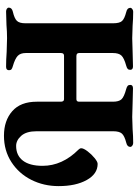

<svg xmlns="http://www.w3.org/2000/svg" viewBox="122 -818 709 994"><g transform="rotate(90 477.0 -320.5)"><path d="M506 -156V-280Q506 -297 493 -297H268Q254 -297 254 -281V-99Q254 -71 269 -57Q284 -43 322 -32Q333 -29 338 -25Q343 -21 343 -12Q343 3 325 3Q289 3 248 0Q196 -2 177 -2Q144 -2 108 1Q60 3 39 3Q31 3 25 -1Q19 -5 19 -11Q19 -27 40 -32Q75 -40 87.5 -53Q100 -66 100 -97V-551Q100 -584 88.5 -597Q77 -610 42 -619Q20 -624 20 -640Q20 -646 26.5 -650.5Q33 -655 40 -655Q77 -655 113 -652Q159 -650 177 -650Q194 -650 246 -652Q300 -654 323 -654Q341 -654 341 -640Q341 -631 336 -626.5Q331 -622 320 -619Q280 -608 267 -594Q254 -580 254 -550V-375Q254 -361 270 -361H493Q506 -361 506 -375V-550Q506 -581 493.5 -594.5Q481 -608 440 -619Q429 -622 424 -626.5Q419 -631 419 -640Q419 -654 437 -654Q460 -654 514 -652Q566 -650 585 -650Q604 -650 648 -652Q684 -655 720 -655Q727 -655 733.5 -650.5Q740 -646 740 -640Q740 -624 718 -619Q683 -610 671 -596.5Q659 -583 659 -551V-155Q659 -102 682.5 -75.5Q706 -49 735 -49Q784 -49 811 -84Q838 -119 838 -186Q838 -288 754 -372Q747 -379 747 -386Q747 -398 762.5 -418.5Q778 -439 797.5 -455Q817 -471 828 -471Q880 -471 911.5 -414.5Q943 -358 943 -269Q943 -192 910.5 -127.5Q878 -63 818.5 -24.5Q759 14 682 14Q604 14 555 -29Q506 -72 506 -156Z"/></g></svg>

Font: EB Garamond
Style: Bold
Weight: 700
Designer: Georg Duffner and Octavio Pardo
Foundry: Georg Duffner
Version: Version 1.000; ttfautohint (v1.6)